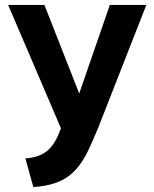

<svg xmlns="http://www.w3.org/2000/svg" viewBox="-20 -520 625 778"><path d="M83 122 115 238C245 229 300 179 351 60L377 0L573 -500H425L301 -141L160 -500H13L227 0L216 27C192 82 160 116 83 122Z"/></svg>

Font: Gully SemiBold
Style: Regular
Weight: 600
Designer: jaikishan Patel
Foundry: MagicType
Version: Version 1.000;Glyphs 3.2 (3242)